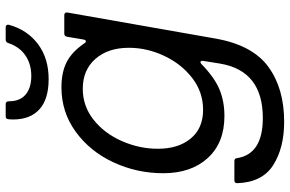

<svg xmlns="http://www.w3.org/2000/svg" viewBox="-192 -607 1019 675"><g transform="rotate(-90 317.5 -269.5)"><path d="M11 55Q11 45 21 45H89Q98 45 99 54Q113 145 240 145Q405 145 431 -3L441 -65V-68Q441 -73 437.5 -74Q434 -75 430 -71Q384 -26 342 -8Q300 10 247 10Q153 10 99.5 -48.5Q46 -107 46 -205Q46 -298 84.5 -380.5Q123 -463 192 -513Q261 -563 348 -563Q401 -563 437 -544.5Q473 -526 503 -482Q506 -477 510 -477Q514 -477 516 -485L526 -544Q528 -553 537 -553H602Q607 -553 609.5 -550Q612 -547 611 -542L519 -19Q496 109 420 164.5Q344 220 227 220Q135 220 74.5 181.5Q14 143 11 55ZM487 -326Q487 -399 448 -443.5Q409 -488 343 -488Q282 -488 234 -450Q186 -412 159 -350.5Q132 -289 132 -224Q132 -152 168 -108.5Q204 -65 269 -65Q331 -65 380.5 -103Q430 -141 458.5 -201.5Q487 -262 487 -326ZM235 -732Q235 -744 236 -750Q237 -759 246 -759H289Q299 -759 299 -747Q299 -709 322.5 -689Q346 -669 388 -669Q430 -669 460.5 -690Q491 -711 504 -751Q507 -759 516 -759H559Q564 -759 566.5 -756Q569 -753 568 -748Q550 -683 500 -645.5Q450 -608 377 -608Q306 -608 270.5 -640.5Q235 -673 235 -732Z"/></g></svg>

Font: Open Sauce Two
Style: Italic
Weight: 400
Italic angle: -10°
Designer: Alfredo Marco Pradil
Foundry: Creative Sauce Fz LLC
Version: Version 1.477